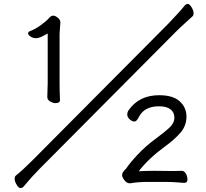

<svg xmlns="http://www.w3.org/2000/svg" viewBox="-20 -863 1040 970"><path d="M283 -357Q283 -342 259 -342Q248 -342 233.5 -350.5Q219 -359 219 -372V-373L221 -443V-694Q181 -670 163.5 -670Q146 -670 134 -678.5Q122 -687 122 -694.5Q122 -702 132 -706Q159 -716 187.5 -737Q216 -758 227 -771Q238 -784 248.5 -784Q259 -784 272 -773.5Q285 -763 285 -750L281 -693V-448Q281 -402 283 -358ZM180 -10Q141 29 98 81Q92 87 83 87Q74 87 64 70Q54 53 54 41Q54 29 59 25Q94 -3 141 -50L832 -745Q892 -808 914 -836Q920 -843 929 -843Q938 -843 948 -826Q958 -809 958 -797Q958 -785 953 -781Q935 -764 913 -744.5Q891 -725 871 -705ZM809 56H729Q676 56 639 63H636Q620 63 608.5 47.5Q597 32 597 22.5Q597 13 601 7Q605 1 609 -3Q613 -7 617 -11Q636 -40 676 -82.5Q716 -125 763 -159.5Q810 -194 835.5 -217.5Q861 -241 861 -268.5Q861 -296 841 -311Q821 -326 783 -326Q710 -326 682 -273Q671 -249 658 -249Q648 -249 635.5 -260Q623 -271 623 -283.5Q623 -296 629 -305Q682 -382 784 -382Q854 -382 888 -351Q922 -320 922 -274Q922 -228 892.5 -193.5Q863 -159 815 -124Q732 -64 681 2Q721 0 761 0L856 1L898 0Q910 0 918.5 13.5Q927 27 927 44Q927 61 910 61Q904 61 878 58.5Q852 56 809 56Z"/></svg>

Font: LXGW WenKai Mono Lite
Style: Regular
Weight: 400
Monospace: yes
Designer: LXGW / Fontworks Inc.
Foundry: LXGW / Fontworks Inc.
Version: Version 1.520; June 14, 2025